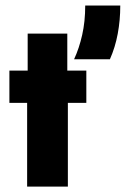

<svg xmlns="http://www.w3.org/2000/svg" viewBox="-20 -687 464 707"><path d="M79.9 0V-308.3H14.6V-427.1H81.9V-563.2H227.8V-427.1H297.9V-308.3H229.9V0ZM252.8 -468.8Q271.5 -509 282.6 -558.3Q293.8 -607.6 293.8 -666.7H422.9Q422.9 -612.5 413.5 -562.5Q404.2 -512.5 384.7 -468.8Z"/></svg>

Font: Afacad Flux ExtraBold
Style: Regular
Weight: 800
Designer: Kristian Moeller
Foundry: Dicotype
Version: Version 1.100